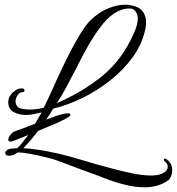

<svg xmlns="http://www.w3.org/2000/svg" viewBox="-20 -631 751 815"><path d="M45 -36Q32 -30 24 -30Q15 -30 15 -38Q15 -46 24 -58Q33 -70 44 -74Q54 -77 77.5 -86Q101 -95 129 -106Q136 -118 143 -130Q150 -142 157 -154Q141 -150 124 -146.5Q107 -143 91 -143Q62 -143 38.5 -155Q15 -167 15 -199Q15 -220 33.5 -238Q52 -256 72 -256Q84 -256 84 -246Q84 -240 75 -240Q64 -240 55 -227Q46 -214 46 -200Q46 -190 52.5 -180.5Q59 -171 75 -169Q90 -166 107 -166Q136 -166 166 -174Q180 -202 192.5 -229.5Q205 -257 217 -284Q242 -339 268 -391Q294 -443 319 -484Q344 -525 364 -545Q402 -581 440.5 -596Q479 -611 510 -611Q516 -611 522 -610.5Q528 -610 533 -609Q570 -603 585 -583.5Q600 -564 600 -537Q600 -523 597 -508Q584 -445 544.5 -390Q505 -335 449 -290.5Q393 -246 329.5 -215Q266 -184 206 -170Q199 -158 191.5 -146.5Q184 -135 176 -123Q185 -127 194 -130Q203 -133 210 -136Q249 -150 268 -150Q279 -150 279 -145Q279 -139 266.5 -131.5Q254 -124 240.5 -118Q227 -112 222 -109Q205 -102 184 -93Q163 -84 141 -75Q130 -60 113 -39.5Q96 -19 79 -2Q93 -1 109.5 0.5Q126 2 145 5Q228 18 311.5 43.5Q395 69 477 90Q500 96 542.5 105Q585 114 622 114Q658 114 677 101Q692 92 692 76Q692 64 681 56Q675 51 675 48Q675 38 687 45Q700 54 705.5 66Q711 78 711 91Q711 106 705.5 118.5Q700 131 692 136Q651 164 594 164Q552 164 507.5 152.5Q463 141 424 125.5Q385 110 356 100Q303 81 257 63Q211 45 192 41Q95 16 55 16Q48 21 42 24.5Q36 28 29 29Q26 30 20 30Q2 30 2 18Q2 11 13 4Q21 0 31.5 -0.5Q42 -1 53 -2Q65 -13 77 -28Q89 -43 100 -58Q83 -51 69 -45.5Q55 -40 45 -36ZM221 -193Q332 -241 416 -310Q500 -379 549 -492Q565 -527 565 -553Q565 -574 552 -586Q545 -595 529 -595Q496 -595 461 -572Q431 -550 404.5 -514Q378 -478 355 -438Q332 -398 314.5 -362.5Q297 -327 285 -306Q277 -290 260.5 -259Q244 -228 221 -193Z"/></svg>

Font: Allura
Style: Regular
Weight: 400
Designer: Robert E. Leuschke
Foundry: Robert E. Leuschke
Version: Version 1.110